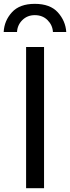

<svg xmlns="http://www.w3.org/2000/svg" viewBox="-41 -993 370 1013"><path d="M-21.5 -824.2Q-18.6 -883.8 22 -928.2Q62.5 -972.7 142.6 -972.7Q223.6 -972.7 264.2 -927.7Q304.7 -882.8 308.6 -824.2H238.3Q236.3 -860.4 210 -886.7Q183.6 -913.1 142.6 -913.1Q103.5 -913.1 77.1 -887.2Q50.8 -861.3 48.8 -824.2ZM96.7 0V-745.1H191.4V0Z"/></svg>

Font: Gothic A1 Medium
Style: Regular
Weight: 500
Designer: HanYang I&C Co.,Ltd.
Foundry: HanYang I&C Co.,Ltd.
Version: Version 2.50